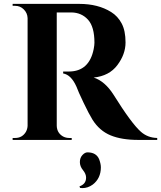

<svg xmlns="http://www.w3.org/2000/svg" viewBox="-20 -720 829 988"><path d="M318 -656H275Q273 -656 272 -656V-73Q273 -36 304 -18Q319 -10 336 -10H349V0H45V-10H58Q94 -10 113 -41Q121 -55 122 -72V-627Q121 -653 102.5 -671.5Q84 -690 58 -690H45V-700H388Q485 -700 552 -658Q586 -637 606 -599.5Q626 -562 626 -501.5Q626 -441 584 -385Q542 -329 462 -321Q520 -302 564 -233Q657 -84 705 -42Q740 -11 789 -10V0H691Q606 0 549 -23.5Q492 -47 456 -104Q438 -133 410 -191.5Q382 -250 373 -275Q346 -335 305 -342V-352H336Q439 -353 462 -467Q466 -488 466 -500Q466 -582 433 -618.5Q400 -655 348 -656Q338 -656 318 -656ZM389 239Q423 227 423 194Q423 175 407 155.5Q391 136 391 114Q391 92 404 78Q417 64 430 64Q475 64 490 99Q499 123 499 141Q499 198 457 230Q432 248 404 248Q398 248 392 247Z"/></svg>

Font: Cinzel Decorative
Style: Bold
Weight: 700
Version: Version 1.002;PS 001.002;hotconv 1.0.56;makeotf.lib2.0.21325